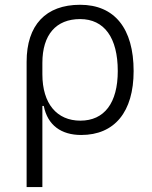

<svg xmlns="http://www.w3.org/2000/svg" viewBox="-20 -547 626 792"><path d="M314.9 9.8C452.6 9.8 531.2 -85.4 531.2 -253.9C531.2 -429.7 452.6 -527.3 310.5 -527.3C168.5 -527.3 89.8 -443.4 89.8 -292V224.6H154.8V-109.9H160.6C176.3 -29.8 233.4 9.8 314.9 9.8ZM154.8 -240.7V-287.6C154.8 -403.3 210.9 -468.3 310.5 -468.3C410.2 -468.3 465.8 -391.6 465.8 -253.9C465.8 -122.6 410.6 -49.3 311.5 -49.3C214.8 -49.3 154.8 -119.1 154.8 -240.7Z"/></svg>

Font: Cascadia Mono NF Light
Style: Regular
Weight: 300
Monospace: yes
Designer: Aaron Bell
Foundry: Saja Typeworks
Version: Version 2404.023